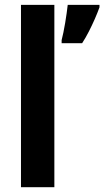

<svg xmlns="http://www.w3.org/2000/svg" viewBox="-20 -780 435 800"><path d="M206.5 0H67.4V-759.8H206.5ZM394.5 -759.8V-749.5Q386.2 -726.6 375 -700.9Q363.8 -675.3 350.6 -649.4Q337.4 -623.5 322.3 -600.1H236.8V-612.8Q240.2 -626 244.1 -644.5Q248 -663.1 251.5 -684.3Q254.9 -705.6 257.8 -725.3Q260.7 -745.1 262.2 -759.8Z"/></svg>

Font: Open Sans SemiCondensed
Style: Bold
Weight: 700
Width: 4
Designer: Monotype Design Team
Foundry: Monotype Imaging Inc.
Version: Version 3.003